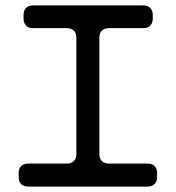

<svg xmlns="http://www.w3.org/2000/svg" viewBox="-20 -585 649 709"><path d="M84 104H525Q541 104 550.5 95Q560 86 560 69V54Q560 38 551 28.5Q542 19 525 19H382Q366 19 356.5 10Q347 1 347 -16V-446Q347 -462 356 -471.5Q365 -481 382 -481H509Q525 -481 534.5 -490Q544 -499 544 -516V-530Q544 -546 535 -555.5Q526 -565 509 -565H102Q86 -565 76.5 -556Q67 -547 67 -530V-516Q67 -500 76 -490.5Q85 -481 102 -481H227Q243 -481 252.5 -472Q262 -463 262 -446V-16Q262 0 253 9.5Q244 19 227 19H84Q68 19 58.5 28Q49 37 49 54V69Q49 85 58 94.5Q67 104 84 104Z"/></svg>

Font: WD-XL Lubrifont TC
Style: Regular
Weight: 400
Designer: [WD-XL Lubrifont] Copyright 2020-2022 (c) NightFurySL2001, Skr-ZERO; [ZCOOL QingKe HuangYou] Copyright 2018-2022 (c) The
Version: Version 2.001;hotconv 1.1.1;makeotfexe 2.6.0